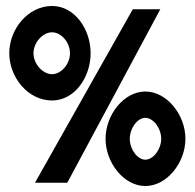

<svg xmlns="http://www.w3.org/2000/svg" viewBox="-20 -611 652 642"><path d="M11 -433C11 -353 73 -275 154 -275C230 -275 283 -353 283 -433C283 -513 230 -591 154 -591C73 -591 11 -513 11 -433ZM92 -433C92 -469 123 -503 154 -503C185 -503 214 -469 214 -433C214 -397 185 -363 154 -363C123 -363 92 -397 92 -433ZM97 0H205L516 -580H424ZM333 -147C333 -67 394 11 466 11C538 11 600 -67 600 -147C600 -227 538 -305 466 -305C394 -305 333 -227 333 -147ZM414 -147C414 -183 440 -217 466 -217C492 -217 519 -183 519 -147C519 -111 492 -77 466 -77C440 -77 414 -111 414 -147Z"/></svg>

Font: Charger Sport
Style: BlkNrw
Weight: 900
Designer: Jasper
Foundry: Cannot Into Space Fonts
Version: Version 1.1